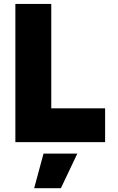

<svg xmlns="http://www.w3.org/2000/svg" viewBox="-20 -727 602 982"><path d="M58.6 -707H242.2V-172.9H517.6V0H58.6ZM291.5 235.4H154.8L202.6 58.6H375.5Z"/></svg>

Font: Wanted Sans Black
Style: Regular
Weight: 900
Designer: Original Design by Kil Hyung-jin and Kang Hanbin, Wanted Lab, Inc; Hangeul from Source Han Sans by Jang Soo-young and Ka
Foundry: Wanted Lab, Inc.
Version: Version 1.003